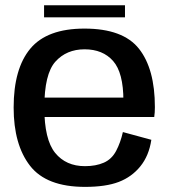

<svg xmlns="http://www.w3.org/2000/svg" viewBox="-20 -707 658 732"><path d="M304 5.5V-73.5Q231.5 -73.5 190.2 -124.2Q149 -175 149 -297Q149 -425 191.2 -472Q233.5 -519 302.5 -519Q372 -519 411.2 -474.5Q450.5 -430 450.5 -323L456 -335H136.5V-261H568Q570.5 -277.5 570.5 -298.5Q570.5 -444.5 509.8 -521.2Q449 -598 302 -598Q159.5 -598 95.8 -521.8Q32 -445.5 32 -297Q32 -155.5 94.5 -75Q157 5.5 304 5.5ZM304 -73.5V5.5Q383.5 5.5 433 -13.5Q482.5 -32.5 515.2 -73Q548 -113.5 557 -174L448.5 -203.5Q439.5 -163.5 422.8 -131.8Q406 -100 375.8 -86.8Q345.5 -73.5 304 -73.5ZM148 -641H456.5V-687H148Z"/></svg>

Font: Anybody UltraCondensed Thin Medium
Style: Regular
Weight: 500
Version: Version 1.111